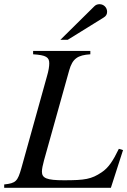

<svg xmlns="http://www.w3.org/2000/svg" viewBox="-28 -896 607 916"><path d="M260 -706H295L466 -812C478 -819 483 -828 483 -840C483 -860 467 -876 447 -876C437 -876 429 -873 422 -866ZM559 -180 539 -186C511 -128 489 -95 457 -74C408 -41 377 -36 277 -36C195 -36 172 -46 172 -77C172 -91 176 -108 182 -131L302 -560C318 -617 343 -633 403 -637V-653H130V-637C192 -633 207 -623 207 -594C207 -579 204 -559 196 -532L74 -94C56 -31 48 -22 -8 -16V0H501Z"/></svg>

Font: STIXGeneral
Style: Italic
Weight: 400
Italic angle: -16.33°
Designer: MicroPress Inc., with final additions and corrections provided by Coen Hoffman, Elsevier (retired)
Version: Version 1.1.0